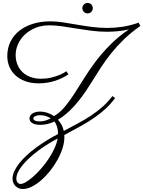

<svg xmlns="http://www.w3.org/2000/svg" viewBox="-20 -832 969 1299"><path d="M372.1 -22Q381.3 -11.7 393.1 6.6Q404.8 24.9 411.1 54.2Q461.9 27.3 508.1 2.4Q554.2 -22.5 595.5 -49.8Q636.7 -77.1 673.1 -109.1Q709.5 -141.1 740.7 -182.1L758.8 -168.5Q729.5 -128.9 695.6 -97.4Q661.6 -65.9 620.1 -37.1Q578.6 -8.3 528.3 20Q478 48.3 415 81.5Q415 85.4 415.3 89.1Q415.5 92.8 415.5 96.7Q415.5 131.8 402.8 171.6Q390.1 211.4 368.4 250.2Q346.7 289.1 318.4 324.7Q290 360.4 258.8 387.5Q227.5 414.6 195.3 430.7Q163.1 446.8 134.3 446.8Q119.1 446.8 106.4 441.4Q93.8 436 84.5 426.5Q75.2 417 70.1 404.5Q64.9 392.1 64.9 377.4Q64.9 352.5 76.9 326.2Q88.9 299.8 110.4 272.7Q131.8 245.6 160.9 218.8Q189.9 191.9 224.1 166.7Q258.3 141.6 296.1 118.2Q334 94.7 373 74.7Q373 48.3 366 25.9Q358.9 3.4 348.6 -9.8Q300.8 12.7 252 12.7Q219.7 12.7 199.7 1.5Q179.7 -9.8 179.7 -29.8Q179.7 -51.8 200 -64.5Q220.2 -77.1 252.4 -77.1Q275.4 -77.1 300 -69.1Q324.7 -61 345.2 -46.4Q383.8 -68.4 415.8 -106.2Q447.8 -144 479.5 -192.6Q511.2 -241.2 545.7 -297.1Q580.1 -353 623.3 -410.9Q666.5 -468.8 722.2 -525.6Q777.8 -582.5 851.6 -632.8Q813.5 -624.5 776.9 -620.8Q740.2 -617.2 704.6 -617.2Q650.4 -617.2 598.4 -624Q546.4 -630.9 497.1 -638.9Q447.8 -647 402.1 -653.8Q356.4 -660.6 314.9 -660.6Q260.3 -660.6 217.8 -642.6Q175.3 -624.5 146 -595.9Q116.7 -567.4 101.3 -531.7Q85.9 -496.1 85.9 -460.9Q85.9 -422.9 98.9 -392.8Q111.8 -362.8 134.5 -342Q157.2 -321.3 188.7 -310.3Q220.2 -299.3 257.3 -299.3Q294.9 -299.3 325.7 -306.9Q356.4 -314.5 378.9 -323.5Q401.4 -332.5 414.3 -340.6Q427.2 -348.6 428.7 -350.1L443.4 -329.1Q425.3 -316.9 403.3 -305.9Q381.3 -294.9 356 -286.4Q330.6 -277.8 302 -272.9Q273.4 -268.1 242.2 -268.1Q190.9 -268.1 151.1 -282.7Q111.3 -297.4 84.2 -322.5Q57.1 -347.7 43.2 -381.1Q29.3 -414.6 29.3 -452.6Q29.3 -505.9 50.5 -549.3Q71.8 -592.8 110.4 -623.5Q148.9 -654.3 202.6 -670.9Q256.3 -687.5 320.8 -687.5Q360.8 -687.5 406 -680.7Q451.2 -673.8 500 -665.3Q548.8 -656.7 600.8 -649.9Q652.8 -643.1 706.1 -643.1Q756.8 -643.1 808.8 -650.9Q860.8 -658.7 918 -678.7L929.2 -656.2Q866.7 -612.3 820.1 -567.4Q773.4 -522.5 735.1 -475.1Q696.8 -427.7 663.6 -376.7Q630.4 -325.7 595.2 -269Q537.1 -174.8 481.7 -114Q426.3 -53.2 372.1 -22ZM370.1 105Q311.5 135.7 260.5 171.6Q209.5 207.5 171.6 243.7Q133.8 279.8 112.1 314.2Q90.3 348.6 90.3 377Q90.3 382.8 92 389.2Q93.8 395.5 97.4 400.6Q101.1 405.8 106.4 409.2Q111.8 412.6 119.1 412.6Q133.8 412.6 156.2 399.2Q178.7 385.7 204.6 363Q230.5 340.3 257.3 309.8Q284.2 279.3 307.1 245.1Q330.1 210.9 346.9 175Q363.8 139.2 370.1 105ZM323.7 -31.7Q309.6 -40 291.7 -46.4Q273.9 -52.7 251 -52.7Q232.9 -52.7 219.2 -46.6Q205.6 -40.5 205.6 -30.8Q205.6 -22.5 215.6 -16.6Q225.6 -10.7 247.6 -10.7Q269.5 -10.7 288.3 -16.6Q307.1 -22.5 323.7 -31.7ZM607.9 -776.4Q607.9 -762.2 597.7 -751.7Q587.4 -741.2 572.3 -741.2Q558.1 -741.2 547.6 -751.7Q537.1 -762.2 537.1 -776.4Q537.1 -791.5 547.6 -801.8Q558.1 -812 572.3 -812Q587.4 -812 597.7 -801.8Q607.9 -791.5 607.9 -776.4Z"/></svg>

Font: Parisienne
Style: Regular
Weight: 400
Designer: Astigmatic (AOETI)
Foundry: Astigmatic (AOETI)
Version: Version 1.000